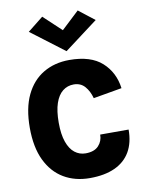

<svg xmlns="http://www.w3.org/2000/svg" viewBox="-103 -1036 861 1124"><g transform="rotate(-10 327.5 -473.5)"><path d="M339.5 16Q251.5 16 184.8 -23.5Q118 -63 80.5 -141Q43 -219 43 -334.5Q43 -450.5 80.2 -528.5Q117.5 -606.5 184.5 -646.2Q251.5 -686 339.5 -686Q466.5 -686 533 -626Q599.5 -566 612 -470.5L442 -441Q430.5 -484 405.8 -512.2Q381 -540.5 339.5 -540.5Q302.5 -540.5 274.2 -518.2Q246 -496 230.5 -450.5Q215 -405 215 -334.5Q215 -265.5 231 -220.2Q247 -175 275.2 -153Q303.5 -131 339.5 -131Q391 -131 416.5 -158.2Q442 -185.5 442 -224.5H611Q611 -147 579.8 -93.2Q548.5 -39.5 488 -11.8Q427.5 16 339.5 16ZM333 -739.5 135 -889.5 227.5 -963 361.5 -837.5H304.5L438.5 -963L532.5 -889.5Z"/></g></svg>

Font: Karla ExtraBold
Style: Regular
Weight: 800
Designer: Jonathan Pinhorn
Version: Version 2.001